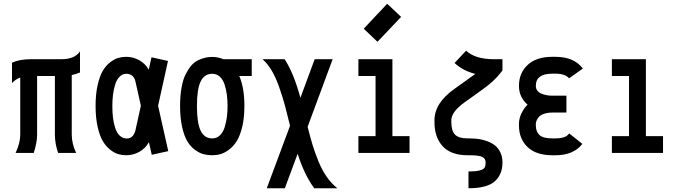

<svg xmlns="http://www.w3.org/2000/svg" viewBox="-20 -815 3642 1023"><path d="M43.9 -481Q85 -499.5 142.6 -499.5H307.6Q377.9 -499.5 406.2 -541V-428.7Q384.8 -419.9 362.3 -415V-97.7Q362.3 -50.3 385.7 0H289.6Q272.5 -50.3 272.5 -97.7V-410.2H177.7V-97.7Q177.7 -55.7 159.7 0H63Q87.9 -53.2 87.9 -97.7V-401.9Q63.5 -393.1 43.9 -372.6Z M730.5 -251.5 701.7 -380.9Q696.8 -402.3 683.6 -412.1Q670.4 -421.9 653.8 -421.9Q632.3 -421.9 616.9 -406.2Q601.6 -390.6 593.5 -364.3Q585.4 -337.9 582 -309.6Q578.6 -281.2 578.6 -249.5Q578.6 -216.3 582 -188Q585.4 -159.7 593.8 -133.5Q602.1 -107.4 617.9 -92.3Q633.8 -77.1 655.8 -77.1Q689.5 -77.1 701.2 -118.7ZM822.3 -251.5 876.5 -9.8 788.6 9.8 773.4 -57.6Q754.9 -23.9 722.2 -5.9Q689.5 12.2 652.3 12.2Q630.9 12.2 610.4 6.3Q589.8 0.5 567.1 -17.3Q544.4 -35.2 527.8 -63Q511.2 -90.8 500.2 -139.2Q489.3 -187.5 489.3 -250.5Q489.3 -313.5 500.2 -361.8Q511.2 -410.2 527.8 -438Q544.4 -465.8 567.1 -483.2Q589.8 -500.5 610.1 -506.3Q630.4 -512.2 652.3 -512.2Q689 -512.2 721.4 -494.4Q753.9 -476.6 772.5 -443.8L787.1 -509.8L875 -490.2Z M1110.8 -421.9Q1069.3 -421.9 1049.3 -381.3Q1029.3 -340.8 1029.3 -250.5Q1029.3 -158.7 1049.3 -118.2Q1069.3 -77.6 1110.8 -77.6Q1134.8 -77.6 1151.9 -94Q1168.9 -110.4 1177.2 -137.7Q1185.5 -165 1189 -192.4Q1192.4 -219.7 1192.4 -250.5Q1192.4 -281.2 1189 -308.3Q1185.5 -335.4 1177.2 -362.5Q1168.9 -389.6 1151.9 -405.8Q1134.8 -421.9 1110.8 -421.9ZM1282.2 -250.5Q1282.2 -188 1270.8 -139.9Q1259.3 -91.8 1241.7 -63.7Q1224.1 -35.6 1200.4 -17.8Q1176.8 0 1155.3 6.1Q1133.8 12.2 1110.8 12.2Q1087.4 12.2 1066.4 7.1Q1045.4 2 1021.2 -14.9Q997.1 -31.7 979.7 -59.3Q962.4 -86.9 950.9 -136Q939.5 -185.1 939.5 -250.5Q939.5 -305.2 947.3 -348.4Q955.1 -391.6 969 -419.2Q982.9 -446.8 999.3 -465.8Q1015.6 -484.9 1036.1 -494.4Q1056.6 -503.9 1074.2 -507.8Q1091.8 -511.7 1110.8 -511.7Q1141.6 -511.7 1169.4 -499.5H1321.3V-410.2H1254.9Q1282.2 -346.7 1282.2 -250.5Z M1401.4 188 1525.4 -145Q1508.8 -213.9 1497.8 -254.2Q1486.8 -294.4 1468.5 -347.7Q1450.2 -400.9 1428.2 -438Q1406.2 -475.1 1378.9 -499.5H1496.6Q1544.9 -425.8 1580.6 -293.9L1656.7 -499.5H1752.4L1619.1 -139.6Q1633.3 -82 1645.8 -41.5Q1658.2 -1 1677 45.2Q1695.8 91.3 1720.7 127Q1745.6 162.6 1777.3 188H1654.3Q1601.6 116.7 1565.9 4.4L1497.6 188Z M1991.2 -592.3 1918 -662.1 2043 -794.9 2117.2 -725.1ZM2162.1 -89.8V0H1889.6V-89.8H1981V-410.2H1889.6V-499.5H2070.8V-89.8Z M2657.2 -439.5 2647.5 -427.2Q2612.8 -382.8 2555.2 -341.3L2455.1 -269.5Q2384.8 -218.8 2384.8 -174.3V-164.6Q2384.8 -117.7 2404.5 -97.7Q2424.3 -77.6 2471.7 -77.6H2480.5Q2507.3 -77.6 2531 -74.2Q2554.7 -70.8 2578.4 -61.8Q2602.1 -52.7 2619.1 -38.6Q2636.2 -24.4 2646.7 -1.5Q2657.2 21.5 2657.2 50.8Q2657.2 115.2 2615.7 151.6Q2574.2 188 2476.1 188V98.6Q2515.6 98.6 2535.6 93.3Q2555.7 87.9 2561.5 78.6Q2567.4 69.3 2567.4 50.8Q2567.4 29.8 2549.6 21Q2531.7 12.2 2480.5 12.2H2471.7Q2383.3 12.2 2339.1 -35.4Q2294.9 -83 2294.9 -164.6V-174.3Q2294.9 -267.1 2403.3 -342.8L2503.4 -414.6L2512.2 -421.4Q2446.8 -437.5 2401.9 -479.5L2463.4 -544.9Q2512.2 -499.5 2612.3 -499.5H2657.2Z M3012.2 -397.9Q2990.7 -422.4 2940.4 -422.4H2921.9Q2835 -422.4 2835 -357.4Q2835 -342.3 2843.5 -331.5Q2852.1 -320.8 2866 -315.4Q2879.9 -310.1 2894 -307.6Q2908.2 -305.2 2923.3 -305.2H2998V-215.3H2923.8Q2896.5 -215.3 2877 -208Q2857.4 -200.7 2849.4 -189.7Q2841.3 -178.7 2838.1 -170.4Q2835 -162.1 2835 -154.8V-146.5Q2835 -113.8 2854.2 -95.7Q2873.5 -77.6 2921.9 -77.6H2940.4Q2962.4 -77.6 2977.8 -81.8Q2993.2 -85.9 2999.5 -90.8Q3005.9 -95.7 3012.7 -104L3083 -48.3Q3035.6 12.2 2940.4 12.2H2921.9Q2836.9 12.2 2791 -31.5Q2745.1 -75.2 2745.1 -146.5V-154.8Q2745.1 -183.6 2758.5 -211.4Q2772 -239.3 2791 -257.3Q2745.1 -296.9 2745.1 -357.4Q2745.1 -426.3 2791.5 -469.2Q2837.9 -512.2 2921.9 -512.2H2940.4Q3037.1 -512.2 3084 -451.7Q3085 -450.2 3085.4 -449.7Z M3512.7 -89.8V0H3240.2V-89.8H3331.5V-410.2H3240.2V-499.5H3421.4V-89.8Z"/></svg>

Font: Anka/Coder Narrow
Style: Bold
Weight: 700
Width: 3
Monospace: yes
Version: Version 001.100